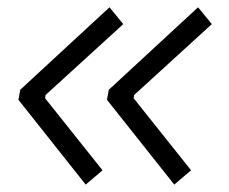

<svg xmlns="http://www.w3.org/2000/svg" viewBox="-20 -517 626 524"><path d="M213.9 -13.2 259.8 -52.2 103 -249 104.5 -257.8 316.4 -451.2 278.8 -497.1 35.2 -272 30.3 -244.6ZM455.6 -13.2 501.5 -52.2 344.7 -249 346.2 -257.8 558.1 -451.2 520.5 -497.1 276.9 -272 272 -244.6Z"/></svg>

Font: Cascadia Mono NF Light
Style: Italic
Weight: 300
Italic angle: -10°
Monospace: yes
Designer: Aaron Bell
Foundry: Saja Typeworks
Version: Version 2404.023